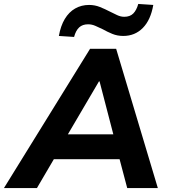

<svg xmlns="http://www.w3.org/2000/svg" viewBox="-62 -952 855 972"><path d="M-42 0 394 -705H526L737 0H582L532 -189L581 -146H171L234 -186L125 0ZM439 -540 264 -242 243 -272H550L520 -240L442 -540ZM313 -765 236 -770Q245 -821 266 -856Q287 -891 318.5 -909Q350 -927 389 -927Q418 -927 444 -916.5Q470 -906 493 -894Q513 -884 531 -875.5Q549 -867 567 -867Q596 -867 612.5 -883.5Q629 -900 638 -932L714 -927Q701 -851 661 -810.5Q621 -770 562 -770Q532 -770 506.5 -780.5Q481 -791 458 -804Q439 -813 421 -821Q403 -829 384 -829Q356 -829 339 -813.5Q322 -798 313 -765Z"/></svg>

Font: Nunito Sans 10pt ExtraBold
Style: Italic
Weight: 800
Italic angle: -9°
Designer: Vernon Adams
Foundry: Vernon Adams
Version: Version 3.101;gftools[0.9.27]